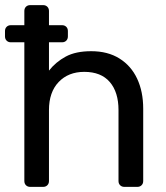

<svg xmlns="http://www.w3.org/2000/svg" viewBox="-20 -730 649 750"><path d="M22.4 -564.8Q12.3 -564.8 5.9 -571.2Q-0.5 -577.6 -0.5 -587.8V-608.7Q-0.5 -618.9 5.9 -625.2Q12.3 -631.6 22.4 -631.6H222.3Q232.5 -631.6 238.9 -625.2Q245.2 -618.9 245.2 -608.7V-587.8Q245.2 -577.6 238.9 -571.2Q232.5 -564.8 222.3 -564.8ZM98 0Q87.8 0 81.4 -6.4Q75.1 -12.7 75.1 -22.9V-687.1Q75.1 -697.3 81.4 -703.6Q87.8 -710 98 -710H148.4Q158.6 -710 164.9 -703.6Q171.3 -697.3 171.3 -687.1V-454.2Q198.1 -488.1 236.9 -509Q275.7 -530 336.3 -530Q401.1 -530 446.6 -501.5Q492.1 -473.1 515.7 -422.7Q539.4 -372.2 539.4 -305.4V-22.9Q539.4 -12.7 533 -6.4Q526.6 0 516.4 0H465.9Q455.7 0 449.3 -6.4Q442.9 -12.7 442.9 -22.9V-300.1Q442.9 -370.1 408.8 -409.7Q374.7 -449.3 309.2 -449.3Q247.1 -449.3 209.2 -409.7Q171.3 -370.1 171.3 -300.1V-22.9Q171.3 -12.7 164.9 -6.4Q158.6 0 148.4 0Z"/></svg>

Font: Rubik Light
Style: Regular
Weight: 300
Designer: Hubert and Fischer
Foundry: Hubert and Fischer
Version: Version 2.300;gftools[0.9.30]